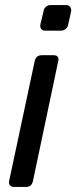

<svg xmlns="http://www.w3.org/2000/svg" viewBox="-20 -738 301 758"><path d="M158 -617Q148 -617 143 -623.5Q138 -630 139 -640L152 -694Q153 -704 161 -711Q169 -718 179 -718H241Q251 -718 256.5 -711Q262 -704 261 -694L249 -640Q247 -630 239 -623.5Q231 -617 221 -617ZM35 0Q25 0 19.5 -6.5Q14 -13 16 -23L117 -497Q122 -520 145 -520H193Q203 -520 208 -513.5Q213 -507 210 -497L110 -23Q105 0 83 0Z"/></svg>

Font: Lubike
Style: Italic
Weight: 400
Italic angle: -12°
Foundry: Honoka55
Version: Version 1.000;July 22, 2022;FontCreator 14.0.0.2862 64-bit